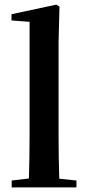

<svg xmlns="http://www.w3.org/2000/svg" viewBox="-20 -820 383 840"><path d="M31.2 0V-30.3L106.4 -39.1Q109.4 -131.8 109.4 -229.5V-724.6L30.3 -730.5V-757.8L226.6 -799.8L240.2 -791L236.3 -635.7V-229.5Q236.3 -131.8 239.3 -38.1L314.5 -30.3V0Z"/></svg>

Font: Bpmf GenYo Min B
Style: B
Weight: 700
Foundry: But Ko
Version: Version 1.320